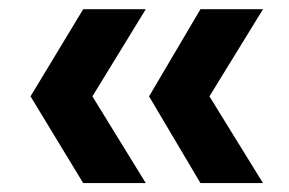

<svg xmlns="http://www.w3.org/2000/svg" viewBox="-20 -436 642 427"><path d="M165 -28.8 47.9 -221.7 165 -415.5H304.2L185.5 -221.7L304.2 -28.8ZM425.8 -28.8 311.5 -221.7 425.8 -415.5H564.9L445.8 -221.7L564.9 -28.8Z"/></svg>

Font: Kameron
Style: Bold
Weight: 700
Designer: Vernon Adams
Foundry: Vernon Adams
Version: Version 1.100